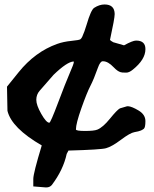

<svg xmlns="http://www.w3.org/2000/svg" viewBox="-20 -630 675 842"><path d="M523.9 -431.2Q562 -452.1 576.7 -452.1Q617.7 -452.1 617.7 -415V-414.1Q617.7 -368.7 562 -324.2Q546.4 -311.5 533.7 -311.5Q521 -311.5 516.8 -312Q512.7 -312.5 508.8 -313.5Q495.1 -317.4 478.5 -335Q453.6 -361.3 432.1 -361.3H430.2Q419.4 -361.3 409.2 -332.5Q391.6 -282.7 376.2 -252.9Q360.8 -223.1 336.9 -155.5Q313 -87.9 313 -62.5Q313 -55.7 352.8 -55.7Q392.6 -55.7 406.7 -61.5Q431.2 -71.3 462.2 -109.6Q493.2 -147.9 505.9 -154.8Q505.9 -154.8 537.6 -164.1H542Q558.1 -163.1 587.9 -145.3Q617.7 -127.4 617.7 -98.9Q617.7 -70.3 610.4 -64.9Q603 -59.6 597.7 -57.6Q588.4 -53.7 569.6 -50.5Q550.8 -47.4 510.5 -17.1Q470.2 13.2 444.8 20Q422.4 26.4 280.3 30.3L272.5 44.9Q257.3 115.2 207 181.6Q197.8 191.9 183.6 191.9H180.2L126 187.5V154.8Q126 129.9 163.1 7.8Q30.8 -68.8 12.7 -144L10.7 -250L61.5 -313Q133.8 -402.8 231 -437.5Q258.3 -447.3 293.2 -450.7Q328.1 -454.1 332.8 -458Q337.4 -461.9 340.8 -469.2Q350.6 -490.7 359.9 -522Q378.9 -586.9 393.1 -595.7Q416 -610.4 438.5 -610.4Q482.4 -610.4 482.9 -568.4Q482.9 -549.3 462.4 -455.1L466.3 -451.2L476.6 -444.8ZM153.8 -231.9Q139.2 -215.3 139.2 -192.1Q139.2 -168.9 161.1 -130.4Q183.1 -91.8 196.3 -91.8Q201.7 -91.8 234.6 -179.4Q267.6 -267.1 285.6 -308.6Q303.7 -350.1 303.7 -357.4L303.2 -360.4Q274.4 -359.4 214.8 -301.8Q204.1 -290 153.8 -231.9Z"/></svg>

Font: Drukaatie burti
Style: Heavy
Weight: 800
Version: Version 0.14